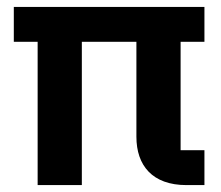

<svg xmlns="http://www.w3.org/2000/svg" viewBox="-20 -536 640 556"><path d="M89 0H217V-415H375V-140C375 -57 421 0 520 0H572V-101H503V-415H572V-516H20V-415H89Z"/></svg>

Font: IBM Mono SemiBold
Style: Regular
Weight: 600
Monospace: yes
Designer: Mike Abbink, Paul van der Laan, Pieter van Rosmalen
Foundry: Bold Monday
Version: Version 2.3